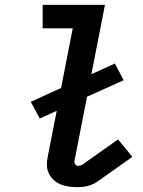

<svg xmlns="http://www.w3.org/2000/svg" viewBox="-20 -760 590 792"><path d="M300 12Q282 12 264 9.5Q246 7 230 0.5Q214 -6 201.5 -17.5Q189 -29 181.5 -44.5Q174 -60 173.5 -78Q173 -96 177 -114L214 -303L144 -271L107 -340L232 -397L280 -643H156V-740H413L357 -454L454 -498L490 -429L339 -361L287 -96Q286 -89 290 -82.5Q294 -76 301 -76Q305 -76 310 -77Q315 -78 320 -81L467 -185L526 -113L379 -9Q370 -3 360 1Q350 5 340 7.5Q330 10 320 11Q310 12 300 12Z"/></svg>

Font: Lode Term
Style: Bold Italic
Weight: 700
Italic angle: -11°
Monospace: yes
Designer: Belleve Invis
Foundry: Belleve Invis
Version: Version 29.2.0